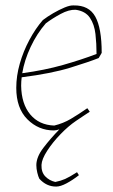

<svg xmlns="http://www.w3.org/2000/svg" viewBox="-20 -475 415 708"><path d="M187 213Q151 213 125 184Q121 176 117.5 161.5Q114 147 114 134Q114 104 140 70Q166 36 199 2Q187 6 179 6Q122 6 81 -35Q40 -76 40 -151Q40 -195 53 -240.5Q66 -286 88.5 -328Q111 -370 138 -401Q155 -414 176.5 -426.5Q198 -439 218.5 -447.5Q239 -456 252 -455Q308 -456 331.5 -413.5Q355 -371 355 -280L344 -261Q309 -247 239.5 -225.5Q170 -204 60 -190Q59 -183 58.5 -175Q58 -167 58 -159Q59 -92 91.5 -53Q124 -14 180 -12Q213 -20 241 -36.5Q269 -53 302 -76L311 -63Q301 -56 287.5 -47.5Q274 -39 260 -29Q232 -10 203 20Q174 50 154 81Q134 112 133 133Q132 160 147 175.5Q162 191 184 196Q204 192 220 185Q236 178 264 160L271 171Q248 189 225.5 201Q203 213 187 213ZM62 -205Q144 -216 212.5 -235.5Q281 -255 336 -276Q336 -314 332 -349.5Q328 -385 311.5 -409.5Q295 -434 259 -439Q234 -440 203.5 -423.5Q173 -407 149 -389Q116 -351 93 -302Q70 -253 62 -205Z"/></svg>

Font: Labrada Thin
Style: Italic
Weight: 100
Italic angle: -7°
Designer: Mercedes Jáuregui
Foundry: Omnibus-Type Team
Version: Version 1.000; ttfautohint (v1.8.4.7-5d5b)